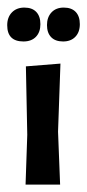

<svg xmlns="http://www.w3.org/2000/svg" viewBox="-27 -499 236 519"><path d="M36.4 -386.9Q-7.5 -386.9 -7.5 -430.8Q-7.5 -452.3 5.1 -465.4Q17.8 -478.5 38.8 -478.5Q59.8 -478.5 71 -466.8Q82.2 -455.1 82.2 -433.6Q82.2 -412.1 70.1 -399.5Q57.9 -386.9 36.4 -386.9ZM145.3 -478.5Q166.4 -478.5 177.6 -466.8Q188.8 -455.1 188.8 -433.6Q188.8 -412.1 176.6 -399.5Q164.5 -386.9 143.5 -386.9Q122.4 -386.9 111.2 -398.6Q100 -410.3 100 -431.3Q100 -452.3 112.1 -465.4Q124.3 -478.5 145.3 -478.5ZM135.5 0H42.1L46.7 -134.6L43 -319.6L136.4 -327.1L129.9 -143Z"/></svg>

Font: Gurajada
Style: Regular
Weight: 400
Designer: Purushoth Kumar Guthula
Foundry: SiliconAndhra, USA.
Version: Version 1.0.3; ttfautohint (v1.2.42-39fb)